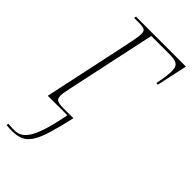

<svg xmlns="http://www.w3.org/2000/svg" viewBox="-250 -589 870 870"><g transform="rotate(45 185.5 -154.0)"><path d="M28 228Q19 228 10.5 227.5Q2 227 -8 226L-7 216Q4 217 14.5 217.5Q25 218 33 218Q49 218 64.5 211.5Q80 205 95.5 184Q111 163 126 119Q141 75 155 0H30L117 -408Q124 -440 128 -463Q132 -486 132 -497Q132 -516 122.5 -521Q113 -526 87 -526H57L59 -536H379L347 -388H337Q341 -407 343 -420Q345 -433 346 -442Q353 -488 342.5 -505.5Q332 -523 289 -523H170L79 -98Q75 -78 72.5 -65.5Q70 -53 70 -41Q70 -22 81 -16Q92 -10 116 -10H184Q167 65 152.5 112Q138 159 121 184Q104 209 81.5 218.5Q59 228 28 228Z"/></g></svg>

Font: Noto Serif Display SemiCondensed Thin
Style: Italic
Weight: 100
Width: 4
Italic angle: -12°
Designer: Monotype Design Team
Foundry: Monotype Imaging Inc.
Version: Version 2.009